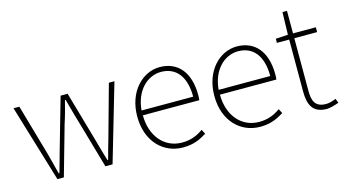

<svg xmlns="http://www.w3.org/2000/svg" viewBox="-78 -968 2275 1268"><g transform="rotate(-15 1059.5 -334.0)"><path d="M185 0H229L325 -339C342 -390 355 -440 368 -491H373C388 -440 399 -392 415 -341L513 0H562L716 -527H678L580 -174C566 -125 553 -81 541 -35H537C523 -81 510 -125 497 -174L396 -527H348L247 -174C234 -125 221 -81 208 -35H203C192 -81 179 -125 167 -174L66 -527H26Z M1042 13C1120 13 1165 -13 1205 -37L1189 -68C1149 -39 1104 -20 1044 -20C920 -20 839 -122 839 -261H1225C1227 -275 1227 -286 1227 -297C1227 -453 1150 -540 1028 -540C911 -540 801 -434 801 -262C801 -90 909 13 1042 13ZM839 -294C850 -427 934 -507 1028 -507C1127 -507 1192 -437 1192 -294Z M1569 13C1647 13 1692 -13 1732 -37L1716 -68C1676 -39 1631 -20 1571 -20C1447 -20 1366 -122 1366 -261H1752C1754 -275 1754 -286 1754 -297C1754 -453 1677 -540 1555 -540C1438 -540 1328 -434 1328 -262C1328 -90 1436 13 1569 13ZM1366 -294C1377 -427 1461 -507 1555 -507C1654 -507 1719 -437 1719 -294Z M2026 13C2044 13 2077 4 2108 -7L2096 -37C2077 -28 2049 -20 2029 -20C1952 -20 1937 -67 1937 -135V-494H2093V-527H1937V-681H1906L1902 -527L1818 -522V-494H1902V-140C1902 -48 1928 13 2026 13Z"/></g></svg>

Font: Noto Sans CJK SC Thin
Style: Regular
Weight: 100
Designer: Ryoko NISHIZUKA 西塚涼子 (kana, bopomofo & ideographs); Paul D. Hunt (Latin, Greek & Cyrillic); Sandoll Communications 산돌커뮤니
Foundry: Adobe
Version: Version 2.004;hotconv 1.0.118;makeotfexe 2.5.65603